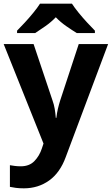

<svg xmlns="http://www.w3.org/2000/svg" viewBox="-20 -786 609 1046"><path d="M0 -546H163L266 -239Q274 -217 278 -193.5Q282 -170 284 -144H287Q290 -170 295.5 -193.5Q301 -217 308 -239L409 -546H569L338 70Q307 155 247.5 197.5Q188 240 110 240Q85 240 66.5 237.5Q48 235 34 232V114Q45 116 60.5 118Q76 120 93 120Q140 120 167.5 91.5Q195 63 208 23L217 -4ZM372 -766Q386 -744 408.5 -716.5Q431 -689 455 -663Q479 -637 497 -619V-606H398Q372 -622 341 -643.5Q310 -665 284 -692Q258 -665 228 -644Q198 -623 172 -606H73V-619Q92 -638 115.5 -663.5Q139 -689 161.5 -716.5Q184 -744 198 -766Z"/></svg>

Font: Noto Sans Bengali UI
Style: Bold
Weight: 700
Designer: Jelle Bosma - Monotype Design Team
Foundry: Monotype Imaging Inc.
Version: Version 2.003; ttfautohint (v1.8.4.7-5d5b)